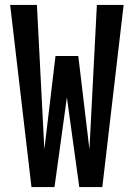

<svg xmlns="http://www.w3.org/2000/svg" viewBox="-20 -755 540 775"><path d="M107 0H200L250 -362L300 0H393L479 -735H371L341 -152L296 -529H204L159 -152L129 -735H21Z"/></svg>

Font: Iosevka SS09
Style: Bold
Weight: 700
Monospace: yes
Designer: Belleve Invis
Foundry: Belleve Invis
Version: Version 5.2.1; ttfautohint (v1.8.3)